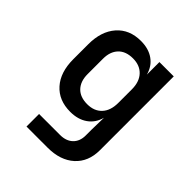

<svg xmlns="http://www.w3.org/2000/svg" viewBox="-202 -692 1004 1004"><g transform="rotate(45 300.0 -190.0)"><path d="M156 180V87H311Q356 87 382 62Q408 37 408 -6V-47L410 -139Q397 -90 358.5 -63Q320 -36 263 -36Q178 -36 129 -91Q80 -146 80 -242V-353Q80 -448 129 -504Q178 -560 263 -560Q320 -560 358 -533Q396 -506 409 -457V-550H515V-4Q515 81 460.5 130.5Q406 180 312 180ZM298 -127Q349 -127 378.5 -158.5Q408 -190 408 -247V-347Q408 -403 378.5 -434.5Q349 -466 298 -466Q245 -466 216.5 -436Q188 -406 188 -354V-240Q188 -187 216.5 -157Q245 -127 298 -127Z"/></g></svg>

Font: JetBrains Mono NL SemiBold
Style: Regular
Weight: 600
Designer: Philipp Nurullin, Konstantin Bulenkov
Foundry: JetBrains
Version: Version 2.304; ttfautohint (v1.8.4.7-5d5b)